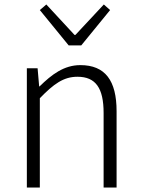

<svg xmlns="http://www.w3.org/2000/svg" viewBox="-20 -838 633 858"><path d="M100 0H158V-399C220 -463 264 -495 326 -495C408 -495 443 -444 443 -333V0H501V-341C501 -478 450 -547 339 -547C266 -547 211 -505 157 -452H155L148 -533H100ZM287 -635H343L472 -793L444 -818L317 -682H313L187 -818L158 -793Z"/></svg>

Font: Noto Sans Japanese Light
Style: Regular
Weight: 300
Designer: Ryoko NISHIZUKA (kana & ideographs); Paul D. Hunt (Latin, Greek & Cyrillic); Wenlong ZHANG (bopomofo); Sandoll Communica
Foundry: Adobe Systems Incorporated
Version: Version 1.000;PS 1;hotconv 1.0.78;makeotf.lib2.5.61930